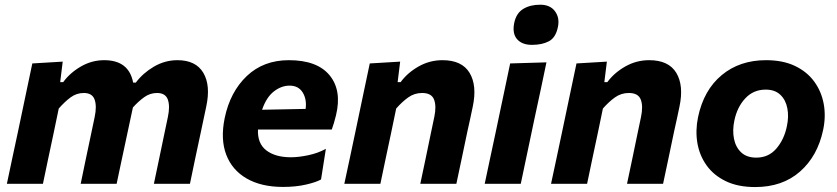

<svg xmlns="http://www.w3.org/2000/svg" viewBox="-20 -762 3472 796"><path d="M8.5 0Q20 -54 30.5 -104Q41 -154 54.5 -216L65 -266Q76 -319.5 88.5 -378Q101 -436.5 114 -499L240 -506.5L229.5 -421.5H242Q270 -460 315.2 -486.2Q360.5 -512.5 412 -512.5Q514.5 -512.5 532 -419.5H543Q572.5 -459 618.2 -485.8Q664 -512.5 715.5 -512.5Q792 -512.5 823 -460Q854 -407.5 835 -320Q830.5 -298.5 824.8 -271.8Q819 -245 813 -216Q799.5 -153.5 789 -103.5Q778.5 -53.5 767.5 0H618Q629.5 -53.5 639.5 -102.5Q649.5 -151.5 661.5 -208L676 -277Q685.5 -322 675.8 -349.2Q666 -376.5 631 -376.5Q602 -376.5 578 -359.2Q554 -342 531 -316.5Q526.5 -295.5 521 -269.8Q515.5 -244 509.5 -216Q496 -154 485.5 -103.8Q475 -53.5 463.5 0H314.5Q325.5 -53.5 335.8 -102.8Q346 -152 358 -208L372.5 -277Q382 -322 372.2 -349.2Q362.5 -376.5 327.5 -376.5Q297 -376.5 272.2 -358Q247.5 -339.5 223.5 -312L202 -208.5Q190 -152 179.5 -102.8Q169 -53.5 158 0Z M1153.5 13Q1063.5 13 1003 -21.8Q942.5 -56.5 918 -120.5Q893.5 -184.5 911.5 -272.5Q934 -381 1003.2 -446.8Q1072.5 -512.5 1177.5 -512.5Q1295 -512.5 1346.5 -449.8Q1398 -387 1373 -284Q1365 -251 1355.5 -225H1049.5Q1047 -167 1084.2 -138.5Q1121.5 -110 1186 -110Q1218 -110 1258.2 -118.5Q1298.5 -127 1331 -145L1311 -18Q1291 -6.5 1248.8 3.2Q1206.5 13 1153.5 13ZM1180.5 -407Q1146.5 -407 1115.5 -383Q1084.5 -359 1066.5 -307L1247 -310.5Q1252.5 -350 1235 -378.5Q1217.5 -407 1180.5 -407Z M1407.5 0Q1419 -53.5 1429.8 -104Q1440.5 -154.5 1453.5 -216L1464 -266Q1475 -319.5 1487.5 -378Q1500 -436.5 1513 -499L1639 -506.5L1628.5 -421.5H1641Q1669 -460 1715 -486.2Q1761 -512.5 1814.5 -512.5Q1895 -512.5 1926.8 -460Q1958.5 -407.5 1940 -320Q1935.5 -298.5 1929.8 -271.8Q1924 -245 1917.5 -216Q1904.5 -154 1894 -103.8Q1883.5 -53.5 1872 0H1722.5Q1734 -53.5 1744.2 -102.8Q1754.5 -152 1766 -208L1780.5 -277Q1790 -322 1779.5 -349.2Q1769 -376.5 1730 -376.5Q1698 -376.5 1672.2 -358Q1646.5 -339.5 1622.5 -312L1601 -208.5Q1589 -152 1578.5 -102.8Q1568 -53.5 1557 0Z M1989.5 0Q2001 -53.5 2011.5 -103.8Q2022 -154 2035.5 -216L2046 -266Q2061.5 -341 2072.8 -393.2Q2084 -445.5 2095 -499L2245.5 -503.5Q2234 -448.5 2222.8 -395.2Q2211.5 -342 2195 -266L2184.5 -216Q2171.5 -154 2160.8 -103.5Q2150 -53 2139 0ZM2185.5 -576Q2144 -576 2123.5 -599.8Q2103 -623.5 2112 -667.5Q2120.5 -707.5 2149.2 -725Q2178 -742.5 2219.5 -742.5Q2261 -742.5 2281 -715.2Q2301 -688 2293 -650Q2284 -606 2255.8 -591Q2227.5 -576 2185.5 -576Z M2264.5 0Q2276 -53.5 2286.8 -104Q2297.5 -154.5 2310.5 -216L2321 -266Q2332 -319.5 2344.5 -378Q2357 -436.5 2370 -499L2496 -506.5L2485.5 -421.5H2498Q2526 -460 2572 -486.2Q2618 -512.5 2671.5 -512.5Q2752 -512.5 2783.8 -460Q2815.5 -407.5 2797 -320Q2792.5 -298.5 2786.8 -271.8Q2781 -245 2774.5 -216Q2761.5 -154 2751 -103.8Q2740.5 -53.5 2729 0H2579.5Q2591 -53.5 2601.2 -102.8Q2611.5 -152 2623 -208L2637.5 -277Q2647 -322 2636.5 -349.2Q2626 -376.5 2587 -376.5Q2555 -376.5 2529.2 -358Q2503.5 -339.5 2479.5 -312L2458 -208.5Q2446 -152 2435.5 -102.8Q2425 -53.5 2414 0Z M3111 13.5Q3039.5 13.5 2989.2 -10.8Q2939 -35 2909.5 -76.2Q2880 -117.5 2871.2 -169.2Q2862.5 -221 2874 -276.5Q2897.5 -388.5 2972 -450.5Q3046.5 -512.5 3156 -512.5Q3225.5 -512.5 3275.5 -488.8Q3325.5 -465 3355.5 -424Q3385.5 -383 3395 -331.2Q3404.5 -279.5 3392.5 -223Q3369.5 -114.5 3296.5 -50.5Q3223.5 13.5 3111 13.5ZM3115.5 -108.5Q3166.5 -108.5 3198.8 -146.2Q3231 -184 3242 -237.5Q3251 -278 3244.2 -313Q3237.5 -348 3215 -369.2Q3192.5 -390.5 3154.5 -390.5Q3103.5 -390.5 3069.8 -354.2Q3036 -318 3024.5 -262Q3016 -221.5 3023 -186.5Q3030 -151.5 3053 -130Q3076 -108.5 3115.5 -108.5Z"/></svg>

Font: Commissioner
Style: Bold Italic
Weight: 700
Italic angle: -12°
Designer: Kostas Bartsokas
Foundry: Kostas Bartsokas
Version: Version 1.000; ttfautohint (v1.8.3)